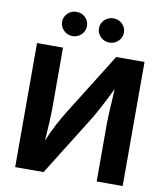

<svg xmlns="http://www.w3.org/2000/svg" viewBox="-99 -1027 961 1109"><g transform="rotate(10 381.0 -472.5)"><path d="M696.3 0H543.9V-334.5Q543.9 -366.7 546.9 -422.1Q549.8 -477.5 553.7 -543.5Q531.2 -498 513.4 -463.1Q495.6 -428.2 478.5 -397.5Q461.4 -366.7 440.9 -334L232.4 0H65.9V-727.5H218.3V-378.4Q218.3 -342.8 215.6 -288.8Q212.9 -234.9 209 -181.2Q232.4 -238.3 255.6 -281Q278.8 -323.7 300.3 -359.4L530.3 -727.5H696.3ZM260.3 -802.7Q230 -802.7 208.5 -823.7Q187 -844.7 187 -874Q187 -903.3 208.5 -924.1Q230 -944.8 260.3 -944.8Q290.5 -944.8 311.8 -924.1Q333 -903.3 333 -874Q333 -844.7 311.8 -823.7Q290.5 -802.7 260.3 -802.7ZM476.6 -802.7Q446.3 -802.7 424.8 -823.7Q403.3 -844.7 403.3 -874Q403.3 -903.3 424.8 -924.1Q446.3 -944.8 476.6 -944.8Q506.8 -944.8 528.3 -924.1Q549.8 -903.3 549.8 -874Q549.8 -844.7 528.3 -823.7Q506.8 -802.7 476.6 -802.7Z"/></g></svg>

Font: Inter-Bold
Style: Bold
Weight: 700
Designer: Rasmus Andersson
Foundry: rsms
Version: Version 4.000;git-a52131595